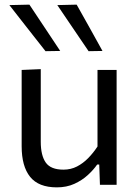

<svg xmlns="http://www.w3.org/2000/svg" viewBox="-20 -798 598 829"><path d="M225.5 11Q146.5 11 110 -34.5Q73.5 -80 73.5 -166.5Q73.5 -199.5 73.5 -223.8Q73.5 -248 73.5 -271.5Q73.5 -316 73.5 -353.2Q73.5 -390.5 73.5 -425Q73.5 -459.5 73.5 -496L156 -499.5Q156 -444.5 156 -391.5Q156 -338.5 156 -280V-186Q156 -127 177.5 -96.2Q199 -65.5 254 -65.5Q286 -65.5 312.5 -79.2Q339 -93 361 -115.5Q383 -138 401 -165.5V-280Q401 -338.5 401 -390Q401 -441.5 401 -496H483.5Q483.5 -441.5 483.5 -389Q483.5 -336.5 483.5 -271.5V-219Q483.5 -157.5 483.5 -106.5Q483.5 -55.5 483.5 0H411.5L408.5 -87.5H399.5Q384 -65 359.2 -42.2Q334.5 -19.5 301 -4.2Q267.5 11 225.5 11ZM176.5 -577Q151 -609.5 125 -642.5Q99 -675.5 73 -708.8Q47 -742 20.5 -776L107 -778Q139.5 -729 173 -678.8Q206.5 -628.5 240 -578ZM362.5 -577Q340.5 -609.5 318 -642.5Q295.5 -675.5 273 -708.8Q250.5 -742 227.5 -776L311 -778Q338.5 -729 366.5 -679Q394.5 -629 422.5 -578Z"/></svg>

Font: Commissioner Thin
Style: Regular
Weight: 400
Version: Version 1.000